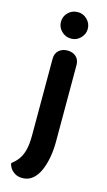

<svg xmlns="http://www.w3.org/2000/svg" viewBox="-138 -734 560 1009"><g transform="rotate(15 141.5 -230.0)"><path d="M96 229Q71 229 54 218Q37 207 28.5 192.5Q20 178 20 168Q41 152 56 132Q71 112 79.5 80.5Q88 49 88 0V-418Q88 -447 106.5 -463.5Q125 -480 153 -480Q182 -480 200 -463.5Q218 -447 218 -418V0Q218 44 210.5 85Q203 126 188.5 158.5Q174 191 151 210Q128 229 96 229ZM154.4 -545Q123 -545 101.5 -566.4Q80 -587.8 80 -616.8Q80 -647 101.4 -668Q122.7 -689 154.1 -689Q183 -689 204.5 -667.8Q226 -646.6 226 -616.7Q226 -588 204.6 -566.5Q183.3 -545 154.4 -545Z"/></g></svg>

Font: El Messiri
Style: Regular
Weight: 400
Designer: Mohamed Gaber
Foundry: Kief Type Foundry
Version: Version 2.020